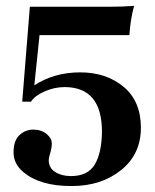

<svg xmlns="http://www.w3.org/2000/svg" viewBox="-20 -620 525 650"><path d="M389.6 -43.9Q322.3 10.3 221.2 9.8Q115.2 9.8 59.6 -37.1Q25.4 -65.4 25.9 -104.5Q25.9 -143.1 45.4 -162.1Q65.4 -181.2 92.8 -181.2Q120.1 -181.2 137.7 -166.5Q155.3 -151.9 155.3 -134.8Q155.3 -118.2 149.9 -101.6Q145 -85 145 -78.1Q145 -51.3 167 -37.6Q189 -23.9 220.2 -23.9Q277.3 -23.9 300.8 -63Q324.2 -102.1 325.2 -173.8Q325.2 -324.7 199.2 -325.2Q164.1 -325.2 130.9 -310.5Q97.7 -295.9 85 -275.9H55.2L81.1 -597.2H352.1Q395 -597.2 434.1 -600.1Q421.9 -558.1 418 -501H113.8L96.2 -331.1Q163.1 -375 251.5 -375Q339.8 -375 398.4 -326.2Q457 -277.3 457 -187.5Q457 -97.7 389.6 -43.9Z"/></svg>

Font: Unna-Bold
Style: Bold
Weight: 700
Designer: Jorge de Buen U.
Foundry: Omnibus-Type
Version: Version 2.006;PS 002.006;hotconv 1.0.70;makeotf.lib2.5.58329